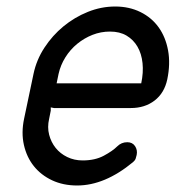

<svg xmlns="http://www.w3.org/2000/svg" viewBox="-20 -570 540 590"><path d="M154 -314H414Q421 -347 418 -376Q415 -405 402.5 -426.5Q390 -448 369 -460.5Q348 -473 318 -473Q290 -473 264.5 -463Q239 -453 217.5 -435.5Q196 -418 181 -394Q166 -370 160 -343ZM340 -120Q353 -133 371 -133Q387 -133 395 -121Q403 -109 400 -94Q399 -89 397 -83Q395 -77 389 -72Q302 0 217 0Q174 0 140 -16Q106 -32 84 -59.5Q62 -87 53.5 -124.5Q45 -162 54 -205L83 -343Q92 -386 116.5 -423.5Q141 -461 175 -489Q209 -517 250 -533.5Q291 -550 334 -550Q377 -550 411.5 -533Q446 -516 467.5 -486Q489 -456 496.5 -415Q504 -374 494 -326Q485 -284 455 -261Q425 -238 382 -238H146L136 -240V-230L131 -205Q125 -179 131 -156Q137 -133 151 -115.5Q165 -98 186.5 -87.5Q208 -77 234 -77Q272 -77 299 -91.5Q326 -106 340 -120Z"/></svg>

Font: VDS Compensated
Style: Light Italic
Weight: 300
Italic angle: -12°
Designer: artmaker
Foundry: artmaker
Version: Version 1.000 2012 initial release